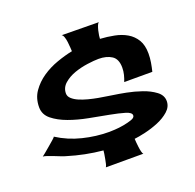

<svg xmlns="http://www.w3.org/2000/svg" viewBox="-121 -792 854 840"><g transform="rotate(-20 306.5 -371.5)"><path d="M179.7 -429.7Q179.7 -416 191.4 -405.3Q203.1 -394.5 221.2 -386.7Q239.3 -378.9 261.7 -373Q284.2 -367.2 305.7 -363.3Q327.1 -359.4 345.2 -356.9Q363.3 -354.5 373 -352.5Q394.5 -349.6 429.7 -342.8Q464.8 -335.9 499 -324.2Q533.2 -312.5 558.1 -293.9Q583 -275.4 583 -248Q583 -221.7 561 -202.1Q539.1 -182.6 508.3 -169.9Q477.5 -157.2 445.8 -149.9Q414.1 -142.6 394.5 -140.6Q394.5 -135.7 395.5 -125Q396.5 -114.3 397.9 -102.1Q399.4 -89.8 401.9 -79.6Q404.3 -69.3 408.2 -66.4H233.4Q236.3 -70.3 238.8 -80.1Q241.2 -89.8 243.2 -101.6Q245.1 -113.3 247.1 -124Q249 -134.8 249 -139.6Q166 -147.5 86.9 -171.9Q79.1 -173.8 65.4 -179.2Q51.8 -184.6 37.1 -190.4Q22.5 -196.3 9.3 -200.7Q-3.9 -205.1 -9.8 -205.1Q-7.8 -206.1 3.9 -215.8Q15.6 -225.6 28.8 -236.8Q42 -248 53.2 -257.8Q64.5 -267.6 65.4 -270.5Q117.2 -237.3 178.7 -222.2Q240.2 -207 300.8 -207Q306.6 -207 326.7 -208Q346.7 -209 368.2 -212.9Q389.6 -216.8 406.7 -222.7Q423.8 -228.5 423.8 -239.3Q423.8 -252.9 396 -261.2Q368.2 -269.5 326.7 -277.3Q285.2 -285.2 236.3 -294.4Q187.5 -303.7 146 -318.8Q104.5 -334 76.7 -356.4Q48.8 -378.9 48.8 -413.1Q48.8 -455.1 70.3 -485.8Q91.8 -516.6 124 -538.6Q156.2 -560.5 194.8 -574.2Q233.4 -587.9 267.6 -594.7Q267.6 -599.6 266.6 -612.3Q265.6 -625 264.2 -638.2Q262.7 -651.4 258.8 -662.6Q254.9 -673.8 249 -675.8L422.9 -673.8Q418 -672.9 414.1 -663.1Q410.2 -653.3 407.2 -641.6Q404.3 -629.9 402.8 -618.7Q401.4 -607.4 401.4 -603.5Q434.6 -601.6 466.8 -595.2Q499 -588.9 523.9 -574.2Q548.8 -559.6 564 -534.7Q579.1 -509.8 579.1 -470.7Q579.1 -450.2 575.7 -429.7Q572.3 -409.2 567.4 -389.6H436.5Q442.4 -404.3 446.3 -419.9Q450.2 -435.5 450.2 -452.1Q450.2 -492.2 426.3 -507.8Q402.3 -523.4 365.2 -523.4Q344.7 -523.4 313 -519Q281.2 -514.6 252 -504.4Q222.7 -494.1 201.2 -475.6Q179.7 -457 179.7 -429.7Z"/></g></svg>

Font: Cherry Cream Soda
Style: Regular
Weight: 400
Designer: Font Diner, Inc
Foundry: Font Diner, Inc
Version: Version 1.001